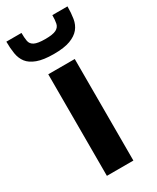

<svg xmlns="http://www.w3.org/2000/svg" viewBox="-197 -780 683 835"><g transform="rotate(-30 144.5 -362.0)"><path d="M78 0V-510H211V0ZM144 -574Q92 -574 61 -585.5Q30 -597 15 -616.5Q0 -636 -4.5 -663.5Q-9 -691 -9 -724H67Q67 -700 70 -683Q73 -666 89.5 -657.5Q106 -649 144 -649Q182 -649 198.5 -657.5Q215 -666 218.5 -683Q222 -700 222 -724H298Q298 -691 293.5 -663.5Q289 -636 273 -616.5Q257 -597 226.5 -585.5Q196 -574 144 -574Z"/></g></svg>

Font: Saira SemiExpanded SemiBold
Style: Regular
Weight: 600
Width: 6
Designer: Hector Gatti with collaboration of the Omnibus-Type team
Foundry: Omnibus-Type
Version: Version 1.101